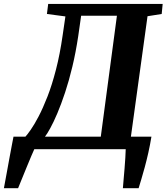

<svg xmlns="http://www.w3.org/2000/svg" viewBox="-83 -763 852 982"><path d="M-63 199.5Q-56 163 -48.8 122.5Q-41.5 82 -34.5 44.2Q-27.5 6.5 -22 -22.5Q-16.5 -51.5 -14 -64H47Q56.5 -74 74.5 -99.8Q92.5 -125.5 114.5 -167.5Q136.5 -209.5 159.8 -269Q183 -328.5 203.2 -406.8Q223.5 -485 237.5 -583L251.5 -679L157 -691.5L163.5 -743H749L744 -691.5L671.5 -680L586.5 -64H691.5Q684.5 -21 675.5 18.8Q666.5 58.5 657.2 92.8Q648 127 639.8 154Q631.5 181 626 199.5H545.5Q547 182 549.2 155.5Q551.5 129 554 99.5Q556.5 70 558 43.8Q559.5 17.5 560 0H92.5Q88.5 8 77.5 34Q66.5 60 53 93Q39.5 126 27.5 155.5Q15.5 185 9.5 199.5ZM147 -64H432.5L515 -682.5H332L317 -577.5Q304.5 -494.5 287.2 -422.5Q270 -350.5 250 -290.2Q230 -230 210.5 -184Q191 -138 174.2 -107.5Q157.5 -77 147 -64Z"/></svg>

Font: Merriweather ExtraBold
Style: Italic
Weight: 800
Italic angle: -7.8°
Version: Version 2.101